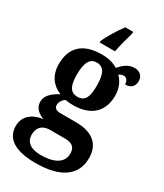

<svg xmlns="http://www.w3.org/2000/svg" viewBox="-243 -857 1009 1184"><g transform="rotate(30 261.5 -265.0)"><path d="M192 -616V-606H301C309 -651 326 -712 338 -753V-766H282C250 -723 209 -658 192 -616ZM220 236C405 236 492 163 492 45C492 -48 436 -107 311 -107H203C172 -107 155 -117 155 -140C155 -165 172 -186 189 -194C200 -191 228 -189 242 -189C377 -189 439 -263 439 -368C439 -427 417 -465 390 -492C399 -497 409 -503 424 -503C441 -503 457 -488 457 -460C504 -460 520 -488 520 -520C520 -551 499 -578 458 -578C411 -578 382 -548 356 -520C327 -538 290 -549 242 -549C104 -549 40 -481 40 -364C40 -284 83 -231 142 -209C90 -180 57 -151 57 -107C57 -60 93 -37 127 -23C54 -14 1 28 1 98C1 187 73 236 220 236ZM240 -247C185 -247 169 -292 169 -364C169 -439 185 -490 239 -490C295 -490 310 -441 310 -365C310 -291 296 -247 240 -247ZM222 177C152 177 113 148 113 96C113 31 158 14 195 14H304C354 14 378 35 378 77C378 138 330 177 222 177Z"/></g></svg>

Font: Noto Serif SemiCondensed
Style: Bold
Weight: 700
Width: 4
Designer: Monotype Design Team
Foundry: Monotype Imaging Inc.
Version: Version 2.015